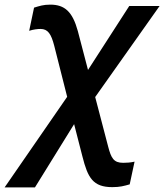

<svg xmlns="http://www.w3.org/2000/svg" viewBox="-73 -568 709 829"><path d="M-53 241H78L247 -32L283 108C306 199 328 240 412 240C445 240 462 235 487 228L508 130C490 134 474 135 459 135C418 135 407 115 394 65L338 -149L616 -542H485L307 -266L263 -434C240 -518 206 -548 144 -548C114 -548 97 -542 74 -535L53 -435C71 -441 90 -443 102 -443C134 -443 148 -421 161 -371L217 -150Z"/></svg>

Font: Noto Sans SemiBold
Style: Italic
Weight: 600
Italic angle: -12°
Designer: Monotype Design Team
Foundry: Monotype Imaging Inc.
Version: Version 2.013